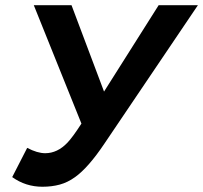

<svg xmlns="http://www.w3.org/2000/svg" viewBox="-20 -708 781 738"><path d="M143.1 9.8Q78.6 9.8 26.9 -27.3L84.5 -139.6Q123.5 -119.1 153.8 -119.1Q200.7 -119.1 239.3 -159.7Q249 -169.9 262.5 -188.2Q275.9 -206.5 293 -232.9L109.9 -688H254.9L379.9 -356L589.8 -688H740.7L380.9 -155.3Q319.3 -63.5 268.6 -27.3Q240.2 -6.8 209.7 1.5Q179.2 9.8 143.1 9.8Z"/></svg>

Font: Arimo
Style: Bold Italic
Weight: 700
Italic angle: -12°
Designer: Steve Matteson
Foundry: Monotype Imaging Inc.
Version: Version 1.33